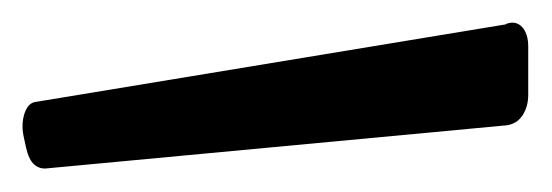

<svg xmlns="http://www.w3.org/2000/svg" viewBox="-139 -929 483 168"><path d="M323.2 -888.2V-846.2Q323.2 -835.4 318.1 -827.9Q313 -820.3 303.7 -819.3L-97.7 -781.7Q-104 -780.8 -108.9 -784.9Q-113.8 -789.1 -116.2 -799.8L-118.2 -809.1Q-120.6 -819.8 -117.7 -829.3Q-114.7 -838.9 -107.9 -839.8L303.7 -907.7Q303.7 -908.2 304.2 -908.2Q312.5 -911.1 317.9 -905.3Q323.2 -899.4 323.2 -888.2Z"/></svg>

Font: Fz Anton Round
Style: Regular
Weight: 400
Designer: Vernon Adams
Foundry: Vernon Adams
Version: Version 2.0 Mod + VH boi FontZin